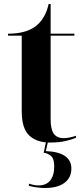

<svg xmlns="http://www.w3.org/2000/svg" viewBox="-20 -705 420 963"><path d="M230 10Q165 10 127 -25Q89 -60 89 -148V-526H20V-536Q108 -536 157 -572Q207 -609 224 -685H234V-536H353V-526H234V-105Q234 -56 250 -34Q266 -12 300 -12Q312 -12 327.5 -15Q343 -18 361 -24V-14Q346 -7 312 1.5Q278 10 230 10ZM205 238Q189 238 165.5 235Q142 232 125 227V216Q151 225 173 225Q212 225 232 200Q252 175 252 131Q252 90 235 76.5Q218 63 199 61L214 -9H224L210 53Q272 55 305 77Q338 99 338 140Q338 186 303.5 212Q269 238 205 238Z"/></svg>

Font: Noto Serif Display SemiCondensed
Style: Bold
Weight: 700
Width: 4
Designer: Monotype Design Team
Foundry: Monotype Imaging Inc.
Version: Version 2.009